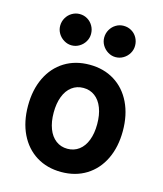

<svg xmlns="http://www.w3.org/2000/svg" viewBox="-114 -840 790 932"><g transform="rotate(15 281.0 -374.0)"><path d="M43 -261.7Q43 -342.3 72.5 -403.3Q102.1 -464.4 156 -497.8Q210 -531.2 281.2 -531.2Q352.5 -531.2 406.5 -497.8Q460.4 -464.4 490 -403.3Q519.5 -342.3 519.5 -261.7Q519.5 -181.2 490 -120.1Q460.4 -59.1 406.5 -25.6Q352.5 7.8 281.2 7.8Q210 7.8 156 -25.6Q102.1 -59.1 72.5 -120.1Q43 -181.2 43 -261.7ZM390.6 -261.7Q390.6 -308.1 377.4 -342.5Q364.3 -377 339.4 -395.8Q314.5 -414.6 281.2 -414.6Q248 -414.6 223.1 -395.8Q198.2 -377 185.1 -342.5Q171.9 -308.1 171.9 -261.7Q171.9 -215.3 185.1 -180.9Q198.2 -146.5 223.1 -127.7Q248 -108.9 281.2 -108.9Q314.5 -108.9 339.4 -127.7Q364.3 -146.5 377.4 -180.9Q390.6 -215.3 390.6 -261.7ZM93.3 -676.8Q93.3 -698.7 104 -717Q114.7 -735.4 132.6 -745.8Q150.4 -756.3 170.9 -756.3Q192.4 -756.3 210 -745.8Q227.5 -735.4 238 -717Q248.5 -698.7 248.5 -676.8Q248.5 -656.2 238 -638.4Q227.5 -620.6 209.7 -609.9Q191.9 -599.1 170.9 -599.1Q150.9 -599.1 132.8 -609.9Q114.7 -620.6 104 -638.4Q93.3 -656.2 93.3 -676.8ZM314.5 -676.8Q314.5 -698.7 325.2 -717Q335.9 -735.4 353.5 -745.8Q371.1 -756.3 391.6 -756.3Q413.6 -756.3 431.4 -745.8Q449.2 -735.4 459.5 -717Q469.7 -698.7 469.7 -676.8Q469.7 -656.2 459.2 -638.4Q448.7 -620.6 430.9 -609.9Q413.1 -599.1 391.6 -599.1Q371.6 -599.1 353.8 -609.9Q335.9 -620.6 325.2 -638.4Q314.5 -656.2 314.5 -676.8Z"/></g></svg>

Font: Reddit Mono
Style: Bold
Weight: 700
Designer: Stephen Hutchings
Foundry: Reddit
Version: Version 1.009